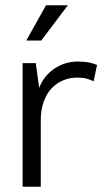

<svg xmlns="http://www.w3.org/2000/svg" viewBox="-20 -710 394 730"><path d="M66 0V-470H116L129 -376Q146 -421 186 -448.5Q226 -476 277 -476Q302 -476 320 -472Q338 -468 349 -463L336 -401Q324 -407 309 -411Q294 -415 274 -415Q245 -415 220 -404.5Q195 -394 176 -374Q157 -354 146 -323Q135 -292 135 -252V0ZM137 -556H80L155 -690H238Z"/></svg>

Font: Mukta Mahee Light
Style: Regular
Weight: 300
Designer: Shuchita Grover, Noopur Datye, Girish Dalvi, Yashodeep Gholap
Foundry: Ek Type
Version: Version 2.538;PS 1.000;hotconv 16.6.51;makeotf.lib2.5.65220;